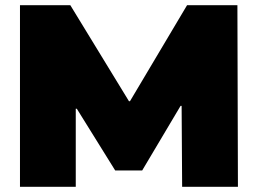

<svg xmlns="http://www.w3.org/2000/svg" viewBox="-20 -720 994 740"><path d="M676 -312 528 -63H424L276 -301H272V0H57V-700H251L477 -330H481L701 -700H895L897 0H682L680 -312Z"/></svg>

Font: CMG Sans Black
Style: Regular
Weight: 900
Designer: Julieta Ulanovsky
Foundry: Julieta Ulanovsky
Version: Version 7.200